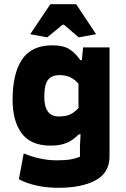

<svg xmlns="http://www.w3.org/2000/svg" viewBox="-20 -698 602 915"><path d="M124 -535 220 -678H343L438 -535L355 -520L285 -580H278L205 -520ZM70 156 93 33Q128 48 168.5 57Q209 66 249 66Q290 66 312.5 62.5Q335 59 361 49V-2L364 -58H356Q327 -29 296.5 -16.5Q266 -4 221 -4Q127 -4 83.5 -62.5Q40 -121 40 -222Q40 -347 85 -414.5Q130 -482 230 -482Q281 -482 310 -464Q339 -446 363 -411H370L376 -472H502V47Q502 125 436 161Q370 197 257 197Q202 197 153 186Q104 175 70 156ZM354 -183V-299Q337 -319 315.5 -329.5Q294 -340 263 -340Q226 -340 208.5 -317Q191 -294 191 -237Q191 -143 260 -143Q293 -143 313 -152Q333 -161 354 -183Z"/></svg>

Font: Athiti
Style: Bold
Weight: 700
Designer: CadsonDemak Team
Foundry: CadsonDemak
Version: Version 1.033